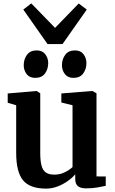

<svg xmlns="http://www.w3.org/2000/svg" viewBox="-20 -1102 678 1133"><path d="M487.5 9.5Q454.5 9.5 439.2 -4Q424 -17.5 424 -45.5V-73.5Q407.5 -53.5 380.2 -34Q353 -14.5 320 -1.8Q287 11 252 11Q156.5 11 116 -38Q75.5 -87 75.5 -199.5V-481L25.5 -495.5V-550.5L195 -565H196.5L217.5 -551.5V-200Q217.5 -153 225 -125Q232.5 -97 250.5 -84.2Q268.5 -71.5 300 -71.5Q326 -71.5 346.8 -79Q367.5 -86.5 383 -96.8Q398.5 -107 408 -116V-481L342 -497V-550.5L522.5 -565H525.5L549.5 -551.5V-61L604 -60.5V-5.5Q586 -1.5 556 4Q526 9.5 487.5 9.5ZM187.5 -642.5Q154 -642.5 137 -665Q120 -687.5 120 -717Q120 -752.5 139.2 -778.5Q158.5 -804.5 196 -804.5H197Q230 -804.5 247.2 -781.8Q264.5 -759 264.5 -730Q264.5 -694.5 245.5 -668.5Q226.5 -642.5 188.5 -642.5ZM413 -642.5Q380 -642.5 362.8 -665Q345.5 -687.5 345.5 -717Q345.5 -752.5 364.8 -778.5Q384 -804.5 421.5 -804.5H422.5Q456 -804.5 473 -781.8Q490 -759 490 -730Q490 -694.5 471 -668.5Q452 -642.5 414 -642.5ZM260.5 -842 117.5 -1045.5 164.5 -1082 305 -937.5 444.5 -1081.5 492 -1045.5 349 -842Z"/></svg>

Font: Merriweather 24pt
Style: Bold
Weight: 700
Designer: Eben Sorkin
Foundry: Eben Sorkin
Version: Version 2.100